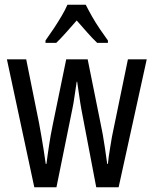

<svg xmlns="http://www.w3.org/2000/svg" viewBox="-20 -786 645 806"><path d="M322 -325Q319 -339 317 -354Q315 -369 312.5 -384.5Q310 -400 308 -414.5Q306 -429 304 -443H302Q300 -428 297.5 -413Q295 -398 293 -383Q291 -368 288.5 -353.5Q286 -339 283 -325L217 0H124L9 -537H90L144 -269Q149 -242 154 -213Q159 -184 163.5 -155.5Q168 -127 172 -98H175Q177 -116 180 -135.5Q183 -155 186 -176Q189 -197 193 -219Q197 -241 202 -265L258 -537H348L403 -264Q407 -246 411.5 -221Q416 -196 420.5 -165Q425 -134 430 -98H433Q434 -111 436.5 -128.5Q439 -146 442.5 -167Q446 -188 450 -212L517 -537H596L478 0H384ZM340 -766Q351 -744 366 -717.5Q381 -691 399 -664.5Q417 -638 433 -616V-606H388Q367 -626 346 -650Q325 -674 302 -700Q279 -674 256.5 -648.5Q234 -623 216 -606H171V-616Q189 -641 206.5 -667.5Q224 -694 239 -719.5Q254 -745 263 -766Z"/></svg>

Font: Noto Sans Thai ExtraCondensed
Style: Regular
Weight: 400
Width: 2
Designer: Monotype Design Team
Foundry: Monotype Imaging Inc.
Version: Version 2.002